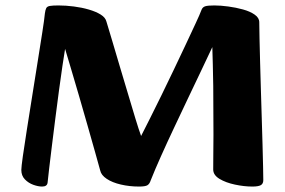

<svg xmlns="http://www.w3.org/2000/svg" viewBox="-20 -672 1048 705"><path d="M134.7 13Q120.2 13 102.4 6.6Q84.6 0.2 71.4 -13.4Q58.3 -26.9 58.3 -48Q58.3 -58.5 63.9 -98.5Q69.5 -138.4 78.7 -196.2Q87.8 -254 98.1 -318.6Q108.3 -383.2 118.2 -444.8Q128.1 -506.4 135.4 -553.6Q142.8 -600.9 144.8 -622.6Q146.5 -635.7 149.8 -642.1Q153.1 -648.5 163.2 -650.2Q173.4 -652 195 -652Q221.9 -652 251.2 -648.2Q280.4 -644.5 306.3 -636.9Q332.2 -629.4 349.8 -618.5Q367.3 -607.6 370.9 -592.5Q379.3 -565.4 392.2 -521.6Q405.1 -477.7 420.1 -427.4Q435.2 -377.1 450 -327.4Q464.8 -277.7 477.2 -236.7Q489.7 -195.6 498.1 -172.7Q510.5 -197 529.9 -235.5Q549.4 -274.1 572.1 -320.6Q594.7 -367.2 617.9 -415.4Q641.1 -463.6 661.7 -507.8Q682.3 -552 698.2 -585.9Q714 -619.7 720.2 -636.4Q724 -646 733.7 -649Q743.3 -652 767 -652Q790.1 -652 818.1 -648.2Q846.1 -644.5 872.1 -637.3Q898.1 -630.2 915 -618.4Q932 -606.6 932 -590.3Q932 -569.2 932.9 -531.7Q933.7 -494.3 935 -446Q936.2 -397.7 937.9 -344.5Q939.5 -291.4 941.1 -238.9Q942.8 -186.5 944 -140.5Q945.3 -94.5 946 -60.4Q946.8 -26.4 946.8 -10.6Q946.8 2.7 937.6 7.9Q928.5 13 906.6 13Q876.2 13 842.7 5.8Q809.1 -1.3 786 -15.2Q762.9 -29.2 762.9 -49.5Q762.9 -66.4 763.2 -100.2Q763.4 -134 763.8 -178Q764.1 -222.1 763.4 -269.7Q763.6 -314 763 -356.4Q762.4 -398.9 761.4 -435.9Q760.4 -472.8 759.6 -499Q742.1 -461.4 718.9 -412.9Q695.7 -364.4 670.1 -310.5Q644.6 -256.5 619 -202.5Q593.5 -148.5 571.4 -99.1Q549.2 -49.7 533.3 -9.6Q529.3 3.2 521.4 8.1Q513.5 13 490.6 13Q455.6 13 423.8 5.6Q392 -1.8 371.8 -15.4Q351.6 -28.9 348 -45.8Q341.9 -68.9 329.5 -112.3Q317 -155.7 301.9 -209.6Q286.7 -263.5 270.6 -318.4Q254.4 -373.4 240.9 -419.2Q227.5 -465 219 -492.5Q215.3 -470.7 209.3 -430.3Q203.3 -389.9 196.6 -340Q189.8 -290 183.2 -237.2Q176.6 -184.3 170.6 -136.7Q164.6 -89.1 160.5 -53.2Q156.3 -17.3 154.8 -1.8Q153.3 13 134.7 13Z"/></svg>

Font: Briem Hand Thin
Style: Regular
Weight: 100
Designer: Gunnlaugur SE Briem, Eben Sorkin
Foundry: Sorkin Type Co.
Version: Version 1.003